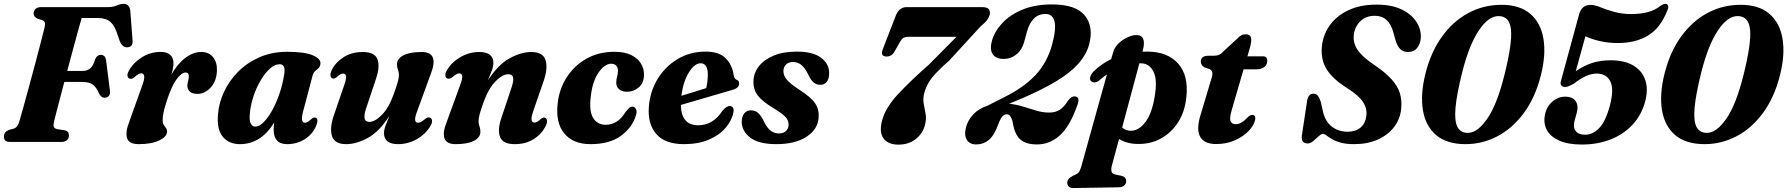

<svg xmlns="http://www.w3.org/2000/svg" viewBox="-21 -737 9280 997"><path d="M153.5 -667Q154 -681.5 163.8 -690.8Q173.5 -700 192 -700H536Q566.5 -700 585 -708.5Q603.5 -717 620.5 -717Q650.5 -717 655.5 -682.5L667 -530Q672 -495.5 643.5 -491.5Q614.5 -487.5 599.5 -527L590.5 -553.5Q576 -602 552.8 -622.8Q529.5 -643.5 487 -643.5H403Q396 -619 384 -575.8Q372 -532.5 357.5 -478.5Q343 -424.5 328 -368.5H406.5Q432 -368.5 448 -382.2Q464 -396 474 -431.5Q484 -452 501.5 -452Q526.5 -452 530 -423L549.5 -268.5Q552.5 -248.5 544.5 -239.2Q536.5 -230 523 -229.5Q512 -229.5 505.2 -235.5Q498.5 -241.5 493 -252Q479.5 -284 461 -297.8Q442.5 -311.5 404.5 -311.5H313Q295 -242.5 280.2 -186.5Q265.5 -130.5 260 -108Q255.5 -89 258 -79.5Q260.5 -70 277.5 -66L315 -60.5Q337 -56 337 -34Q337 -19 327 -9.5Q317 0 297.5 0H31.5Q12.5 0 5.8 -8Q-1 -16 -0.5 -28.5Q-0.5 -52 25.5 -62.5L50.5 -69Q70.5 -75.5 79.5 -106.5Q87.5 -134 101.5 -184.2Q115.5 -234.5 132 -295.5Q148.5 -356.5 164.5 -416.8Q180.5 -477 192.8 -524.5Q205 -572 210.5 -594.5Q214.5 -612 211.8 -620.2Q209 -628.5 198 -632.5L174 -640Q153.5 -649.5 153.5 -667Z M655 -328Q645.5 -329.5 641.8 -339.8Q638 -350 646.5 -366.5Q669 -409.5 714.2 -438.5Q759.5 -467.5 814 -467.5Q846.5 -467.5 863.2 -451.8Q880 -436 880 -409Q880 -396.5 877 -381.2Q874 -366 869 -350Q902.5 -407.5 942.5 -437.2Q982.5 -467 1024 -467Q1064 -467 1085.5 -440Q1107 -413 1105.5 -369Q1103 -314.5 1072.5 -282Q1042 -249.5 1004 -249.5Q976.5 -249.5 964.2 -261.8Q952 -274 952 -290.5Q952 -303.5 955.8 -315.5Q959.5 -327.5 959.5 -340.5Q959.5 -360.5 943 -360.5Q921.5 -360.5 895.5 -324.8Q869.5 -289 845.5 -214.5Q833.5 -178 828.5 -154.5Q823.5 -131 823.5 -112Q823.5 -97.5 829.2 -88.5Q835 -79.5 840.8 -72Q846.5 -64.5 846.5 -54Q846.5 -27.5 806.2 -8Q766 11.5 699.5 11.5Q648.5 11.5 638.8 -19.8Q629 -51 650.5 -105.5L717 -291.5Q730 -326.5 727.8 -341.5Q725.5 -356.5 712 -356.5Q705 -356.5 697.2 -352Q689.5 -347.5 677 -336Q664.5 -325.5 655 -328Z M1553.5 -160.5Q1544.5 -127 1547.8 -113.2Q1551 -99.5 1562.5 -99.5Q1576 -99.5 1596.5 -119.5Q1608.5 -129.5 1617.5 -126Q1635.5 -120 1620.5 -83Q1602 -40 1561.5 -14.2Q1521 11.5 1470 11.5Q1434 11.5 1417 -8Q1400 -27.5 1400 -62Q1400 -80 1403 -101Q1334 11.5 1225 11.5Q1167.5 11.5 1135.8 -27Q1104 -65.5 1111 -143.5Q1115.5 -202 1142 -259.5Q1168.5 -317 1215.2 -364.2Q1262 -411.5 1326.5 -439.8Q1391 -468 1471 -468Q1560.5 -468 1603 -450Q1645.5 -432 1643 -405.5Q1641 -390.5 1633 -383.2Q1625 -376 1616 -368.5Q1607 -361 1602.5 -345.5ZM1276.5 -149.5Q1272.5 -111 1281.2 -95.2Q1290 -79.5 1304.5 -79.5Q1324.5 -79.5 1347 -101.5Q1369.5 -123.5 1390.8 -161.2Q1412 -199 1429 -247.2Q1446 -295.5 1454.5 -348.5Q1464 -403.5 1431.5 -403.5Q1405.5 -403.5 1380 -380.2Q1354.5 -357 1332.2 -319.2Q1310 -281.5 1295.2 -237Q1280.5 -192.5 1276.5 -149.5Z M2212 -126Q2221.5 -122.5 2222.5 -110.2Q2223.5 -98 2214 -82.5Q2188.5 -40 2143 -14.2Q2097.5 11.5 2046.5 11.5Q1973 11.5 1973 -45.5Q1973 -63.5 1981.8 -86.5Q1990.5 -109.5 2001.5 -136Q1949 -53.5 1889.2 -21Q1829.5 11.5 1777 11.5Q1715 11.5 1702.5 -32Q1690 -75.5 1714.5 -143.5L1766 -294Q1778 -327.5 1775.8 -341.2Q1773.5 -355 1761 -355Q1747 -355 1727 -336Q1714 -325.5 1704.5 -330.5Q1696.5 -333.5 1695 -345.2Q1693.5 -357 1703 -376Q1724.5 -416.5 1766 -441.8Q1807.5 -467 1862.5 -467Q1925 -467 1939 -429.2Q1953 -391.5 1932 -329.5L1880.5 -175.5Q1856 -104 1896.5 -104Q1926 -104 1962.2 -140.8Q1998.5 -177.5 2024 -249.5Q2038 -288 2044.2 -310.5Q2050.5 -333 2050.5 -347.5Q2050.5 -362 2045.5 -374.5Q2040.5 -387 2040.5 -403Q2040.5 -432.5 2074 -449.8Q2107.5 -467 2168.5 -467Q2216 -467 2226.8 -437.2Q2237.5 -407.5 2216 -353.5L2146.5 -163Q2132.5 -127 2134.8 -113.2Q2137 -99.5 2150 -99.5Q2157.5 -99.5 2165.8 -104Q2174 -108.5 2187.5 -120Q2202 -130.5 2212 -126Z M2302 -329.5Q2292.5 -332.5 2291.5 -344.8Q2290.5 -357 2300 -373Q2326 -415.5 2371.2 -441.2Q2416.5 -467 2467.5 -467Q2541 -467 2541 -410Q2541 -392 2532.2 -369Q2523.5 -346 2512.5 -319.5Q2565.5 -401.5 2625.2 -434.2Q2685 -467 2737.5 -467Q2799.5 -467 2812.2 -423.5Q2825 -380 2800.5 -312L2748.5 -161.5Q2737 -128 2739.2 -114.2Q2741.5 -100.5 2754 -100.5Q2761 -100.5 2768.5 -104.5Q2776 -108.5 2787.5 -119.5Q2800.5 -130 2810 -125Q2818 -122 2819.5 -110.2Q2821 -98.5 2811 -79.5Q2789.5 -38.5 2748.5 -13.5Q2707.5 11.5 2652.5 11.5Q2589.5 11.5 2575.5 -26.2Q2561.5 -64 2583 -126L2634.5 -280Q2647 -317 2643.5 -334.2Q2640 -351.5 2618 -351.5Q2588.5 -351.5 2552 -314.5Q2515.5 -277.5 2490 -206Q2476 -167.5 2470 -145Q2464 -122.5 2464 -108Q2464 -93.5 2468.8 -81Q2473.5 -68.5 2473.5 -52.5Q2473.5 -23 2440 -5.8Q2406.5 11.5 2345.5 11.5Q2298 11.5 2287.2 -18.2Q2276.5 -48 2298 -102L2367.5 -292.5Q2381.5 -328.5 2379.2 -342.2Q2377 -356 2364 -356Q2350 -356 2327 -335.5Q2312 -325 2302 -329.5Z M3153 -406Q3119.5 -406 3087.8 -361.2Q3056 -316.5 3047 -238Q3037 -161 3058.8 -125Q3080.5 -89 3124.5 -89Q3187.5 -89 3227.5 -156Q3238 -168.5 3245.5 -175.8Q3253 -183 3263.5 -183Q3275 -183 3281.5 -170.8Q3288 -158.5 3280.5 -135Q3260 -72.5 3201.5 -30.5Q3143 11.5 3045.5 11.5Q2954.5 11.5 2908.8 -44.5Q2863 -100.5 2875 -201.5Q2883 -274.5 2921.5 -335Q2960 -395.5 3023.5 -431.8Q3087 -468 3170 -468Q3223.5 -468 3258 -450.5Q3292.5 -433 3308.5 -405Q3324.5 -377 3323 -345.5Q3321.5 -304.5 3295 -282.5Q3268.5 -260.5 3235 -260.5Q3208.5 -260.5 3193.5 -273.8Q3178.5 -287 3179 -309Q3179.5 -325.5 3183.5 -339Q3187.5 -352.5 3188 -370Q3188 -386 3179 -396Q3170 -406 3153 -406Z M3787.5 -154Q3779 -110.5 3746.5 -72.8Q3714 -35 3659.5 -11.8Q3605 11.5 3530.5 11.5Q3432 11.5 3386.5 -41.5Q3341 -94.5 3348.5 -183.5Q3354.5 -262.5 3394 -327.2Q3433.5 -392 3498 -430.5Q3562.5 -469 3643.5 -469Q3713.5 -469 3747.5 -434.2Q3781.5 -399.5 3788.5 -348Q3792 -327 3803.5 -323Q3817 -318.5 3817 -304.5Q3817.5 -294 3809.8 -284.8Q3802 -275.5 3781 -270Q3753.5 -262 3706.8 -248.2Q3660 -234.5 3608.2 -219.5Q3556.5 -204.5 3514.5 -192Q3516.5 -86.5 3604.5 -86.5Q3682 -86.5 3730.5 -162Q3752.5 -188 3770 -186.5Q3792.5 -184.5 3787.5 -154ZM3617.5 -408.5Q3586 -408.5 3556.5 -361.5Q3527 -314.5 3517 -239.5Q3550 -249.5 3585 -260.2Q3620 -271 3646 -279.5Q3654 -309 3654.5 -352Q3654.5 -378 3645 -393.2Q3635.5 -408.5 3617.5 -408.5Z M4025 -44Q4047.5 -44 4060.8 -57.2Q4074 -70.5 4074 -90.5Q4074 -111 4058.5 -128.8Q4043 -146.5 3996 -175Q3939 -209 3914.8 -240Q3890.5 -271 3891.5 -315.5Q3892.5 -357.5 3919.2 -392.2Q3946 -427 3996 -448Q4046 -469 4117 -469Q4200.5 -469 4242.2 -437.5Q4284 -406 4284.5 -359.5Q4285 -328.5 4272.5 -312.5Q4260 -296.5 4239 -296.5Q4218.5 -296.5 4203.5 -309.2Q4188.5 -322 4173 -355.5Q4158 -385 4139.8 -400Q4121.5 -415 4097 -415Q4074 -415 4060.5 -401.8Q4047 -388.5 4047 -366.5Q4047 -346 4063.2 -325Q4079.5 -304 4129 -271.5Q4191.5 -231.5 4212.2 -199.8Q4233 -168 4230 -127.5Q4226.5 -66 4167.5 -27.2Q4108.5 11.5 4011 11.5Q3917.5 11.5 3874 -23Q3830.5 -57.5 3830.5 -104.5Q3831 -132 3843.5 -148Q3856 -164 3877.5 -164Q3901.5 -164 3917.5 -148.8Q3933.5 -133.5 3947.5 -102.5Q3964.5 -69.5 3983 -56.8Q4001.5 -44 4025 -44Z M4781 -84Q4770 -43.5 4733.8 -14.8Q4697.5 14 4644.5 14Q4588.5 14 4565.8 -19.8Q4543 -53.5 4560.5 -115Q4578.5 -179.5 4641.8 -247.5Q4705 -315.5 4802 -401L4946 -546H4699Q4679 -546 4669.5 -539.8Q4660 -533.5 4651.5 -518L4625.5 -472Q4610 -443 4583 -443.5Q4549 -444 4562.5 -480L4631.5 -658Q4639 -677 4653 -688.5Q4667 -700 4687 -700H5080.5Q5104.5 -700 5113.5 -689Q5122.5 -678 5118 -660Q5115 -647.5 5104.8 -633.2Q5094.5 -619 5069.5 -598.5L4909 -423.5Q4865.5 -385.5 4840 -358.2Q4814.5 -331 4800.8 -307.5Q4787 -284 4779.5 -257.5Q4770.5 -225 4775.5 -198.5Q4780.5 -172 4785.5 -145Q4790.5 -118 4781 -84Z M4995 -75.5Q5005.5 -115 5034.2 -144.5Q5063 -174 5107.5 -188.5L5190 -230.5Q5296.5 -282.5 5357.5 -348.8Q5418.5 -415 5443 -508.5Q5465 -591 5454.2 -627.8Q5443.5 -664.5 5408.5 -664.5Q5371 -664.5 5347.2 -640Q5323.5 -615.5 5312 -573.5L5297.5 -520Q5286.5 -478.5 5257.5 -454.8Q5228.5 -431 5190.5 -431Q5151 -431 5134.2 -455.2Q5117.5 -479.5 5129.5 -524Q5142.5 -572.5 5182.5 -616Q5222.5 -659.5 5287.8 -686.8Q5353 -714 5442 -714Q5566 -714 5612.5 -656Q5659 -598 5634.5 -506Q5621 -455.5 5581.8 -409.8Q5542.5 -364 5470.8 -319.5Q5399 -275 5289 -227.5L5219.5 -198.5Q5258 -194 5293.2 -183Q5328.5 -172 5361.5 -162.2Q5394.5 -152.5 5427 -152.5Q5458 -152.5 5480.5 -166Q5503 -179.5 5523.5 -212.5Q5541.5 -237.5 5560 -236.5Q5573.5 -235.5 5577.8 -225Q5582 -214.5 5573.5 -191.5Q5534.5 -80.5 5482.2 -33.8Q5430 13 5364.5 13Q5306 13 5276.5 -13.2Q5247 -39.5 5236.5 -108Q5230.5 -127 5224 -135.2Q5217.5 -143.5 5205.5 -143.5Q5193.5 -143.5 5183.2 -131.5Q5173 -119.5 5162.5 -91Q5141 -32.5 5113.2 -9.8Q5085.5 13 5048.5 13Q5014.5 13 4999.5 -10.8Q4984.5 -34.5 4995 -75.5Z M5686.5 -319Q5675 -309.5 5663 -309Q5651 -308.5 5644 -316.5Q5636 -325 5641 -340Q5646 -355 5660.5 -368.5Q5698.5 -405.5 5749 -430L5759.5 -466Q5766 -491 5787 -511.2Q5808 -531.5 5833.8 -543.2Q5859.5 -555 5880 -555Q5934.5 -555 5913 -473.5L5912 -468.5Q5925.5 -469 5939 -469Q6043 -468 6097.2 -406.2Q6151.5 -344.5 6139.5 -233.5Q6132 -157.5 6096.8 -102.5Q6061.5 -47.5 6007.5 -18Q5953.5 11.5 5889.5 10.5Q5858.5 10.5 5833.5 3.5Q5808.5 -3.5 5790 -15.5L5753 121Q5747.5 141 5750.8 153.5Q5754 166 5771.5 169.5L5800.5 175.5Q5815 179 5821 186.2Q5827 193.5 5827 203Q5827 217.5 5816.5 226.5Q5806 235.5 5789 235.5L5551.5 239.5Q5538 239.5 5529.5 232.2Q5521 225 5521 211.5Q5521 201.5 5527.8 192.8Q5534.5 184 5551.5 175Q5572 167.5 5579.8 158.5Q5587.5 149.5 5592.5 132L5727 -350.5Q5706.5 -336.5 5686.5 -319ZM5849.5 -58Q5892.5 -57 5928 -104.8Q5963.5 -152.5 5977 -249.5Q5988.5 -327.5 5968 -366.5Q5947.5 -405.5 5908.5 -408Q5902 -408.5 5895.5 -408.5L5806 -75Q5824 -58.5 5849.5 -58Z M6259.5 -378.5 6234.5 -386.5Q6214.5 -397.5 6214.5 -416.5Q6214.5 -447.5 6254.5 -447.5H6282.5Q6298.5 -447.5 6310 -453Q6321.5 -458.5 6335 -473L6406 -538.5Q6414.5 -548 6424.2 -553.5Q6434 -559 6447.5 -559Q6476.5 -559 6476.5 -531.5Q6476.5 -523 6474.2 -510.2Q6472 -497.5 6467 -480.5L6456.5 -444.5H6537Q6559.5 -444.5 6559.5 -421.5Q6559.5 -401 6544.2 -389Q6529 -377 6503.5 -377H6436.5L6375.5 -167.5Q6362.5 -123.5 6369 -107.8Q6375.5 -92 6396 -92Q6424.5 -92 6456.5 -126.5Q6471 -141 6481.5 -140.5Q6500 -140 6497 -117Q6492 -88 6464.5 -58.5Q6437 -29 6393 -9Q6349 11 6294 11Q6231 11 6210 -29Q6189 -69 6217 -153L6266.5 -318.5Q6276 -346 6274.5 -358.8Q6273 -371.5 6259.5 -378.5Z M7011 11.5Q6968.5 11.5 6940.2 3.5Q6912 -4.5 6894.5 -15.2Q6877 -26 6866.5 -34Q6856 -42 6849 -42Q6840 -42 6826.5 -29.5Q6813 -17 6798.2 -4.5Q6783.5 8 6770 8Q6735 8 6739 -32L6765.5 -207Q6770 -250.5 6799.5 -250.5Q6813.5 -250.5 6821.5 -240.8Q6829.5 -231 6837 -209.5L6849.5 -155Q6861.5 -105 6895.5 -79Q6929.5 -53 6976.5 -53Q7018 -53 7043.2 -74Q7068.5 -95 7073.5 -132Q7080 -171 7057.5 -206.2Q7035 -241.5 6972 -281Q6899.5 -327 6868.2 -376.8Q6837 -426.5 6843 -493.5Q6848 -553 6882.2 -602.8Q6916.5 -652.5 6978.5 -682.8Q7040.5 -713 7128 -713Q7204.5 -713 7256 -688.5Q7307.5 -664 7333 -625Q7358.5 -586 7357 -543.5Q7355.5 -511 7338.5 -489Q7321.5 -467 7291 -467Q7266.5 -467 7251.2 -481Q7236 -495 7225.5 -528L7214.5 -568Q7191 -655 7118.5 -655Q7071.5 -655 7042.8 -626.8Q7014 -598.5 7009 -557.5Q7004 -516 7026.8 -480.5Q7049.5 -445 7108 -405Q7170 -363.5 7203.5 -326.8Q7237 -290 7248.2 -252.8Q7259.5 -215.5 7255 -172.5Q7250 -119 7218.2 -77.5Q7186.5 -36 7133.2 -12.2Q7080 11.5 7011 11.5Z M7776.5 -712Q7870.5 -712 7925 -665.5Q7979.5 -619 7993.5 -536.5Q8007.5 -454 7980.5 -346.5Q7951 -230 7892 -150.2Q7833 -70.5 7754.8 -29.5Q7676.5 11.5 7589.5 11.5Q7492 11.5 7436.8 -35.2Q7381.5 -82 7367.8 -165Q7354 -248 7381.5 -357Q7409 -466 7466 -545.8Q7523 -625.5 7602.5 -668.8Q7682 -712 7776.5 -712ZM7791 -347.5Q7832.5 -513.5 7825 -583.5Q7817.5 -653.5 7760.5 -653.5Q7707.5 -653.5 7657.5 -578Q7607.5 -502.5 7572 -362.5Q7543 -246.5 7537 -177.2Q7531 -108 7547.2 -77.5Q7563.5 -47 7601 -47Q7650.5 -47 7701.5 -120Q7752.5 -193 7791 -347.5Z M8000.5 -135Q8007 -179.5 8037.5 -207.2Q8068 -235 8106 -235Q8146 -235 8161.5 -211Q8177 -187 8166 -148.5L8155.5 -111Q8146 -77 8160.5 -57.2Q8175 -37.5 8211.5 -37.5Q8249 -37.5 8282.5 -71.2Q8316 -105 8338 -186.5Q8361.5 -273.5 8341 -314.2Q8320.5 -355 8270.5 -355Q8217.5 -355 8151.5 -302.5Q8135.5 -294 8125.8 -289.8Q8116 -285.5 8105.5 -285.5Q8093 -285.5 8086.5 -293Q8080 -300.5 8084.5 -316.5L8179.5 -665Q8186 -686.5 8200 -699Q8214 -711.5 8238 -711.5Q8255.5 -711.5 8277.5 -704Q8316.5 -687.5 8359.2 -675.8Q8402 -664 8447.5 -664Q8550 -664 8600 -706Q8610 -712.5 8618 -715.5Q8626 -718.5 8633 -716Q8639 -713.5 8641.5 -705.8Q8644 -698 8636 -680.5Q8601 -591.5 8536.8 -552.5Q8472.5 -513.5 8379.5 -513.5Q8332 -513.5 8288.5 -523.2Q8245 -533 8211.5 -548.5L8161.5 -367Q8205 -397 8247.8 -410.5Q8290.5 -424 8343.5 -424Q8414.5 -424 8460.5 -396.8Q8506.5 -369.5 8522.8 -320.2Q8539 -271 8520.5 -205Q8501 -136.5 8454.5 -87.5Q8408 -38.5 8341 -12.5Q8274 13.5 8193.5 13.5Q8121 13.5 8075.8 -6.8Q8030.5 -27 8012 -60.8Q7993.5 -94.5 8000.5 -135Z M9018 -712Q9112 -712 9166.5 -665.5Q9221 -619 9235 -536.5Q9249 -454 9222 -346.5Q9192.5 -230 9133.5 -150.2Q9074.5 -70.5 8996.2 -29.5Q8918 11.5 8831 11.5Q8733.5 11.5 8678.2 -35.2Q8623 -82 8609.2 -165Q8595.5 -248 8623 -357Q8650.5 -466 8707.5 -545.8Q8764.5 -625.5 8844 -668.8Q8923.5 -712 9018 -712ZM9032.5 -347.5Q9074 -513.5 9066.5 -583.5Q9059 -653.5 9002 -653.5Q8949 -653.5 8899 -578Q8849 -502.5 8813.5 -362.5Q8784.5 -246.5 8778.5 -177.2Q8772.5 -108 8788.8 -77.5Q8805 -47 8842.5 -47Q8892 -47 8943 -120Q8994 -193 9032.5 -347.5Z"/></svg>

Font: Fraunces 72pt S050
Style: Bold Italic
Weight: 700
Italic angle: -16°
Version: Version 1.000; ttfautohint (v1.8.3)